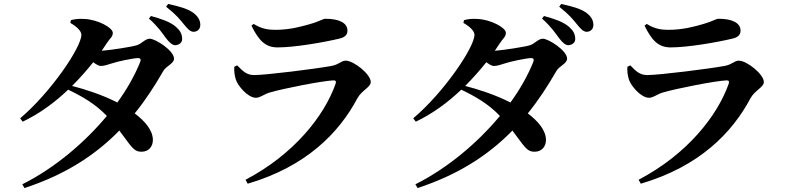

<svg xmlns="http://www.w3.org/2000/svg" viewBox="-20 -871 4030 972"><path d="M821 -677C838 -655 853 -642 868 -642C890 -644 904 -658 902 -677C901 -699 893 -715 871 -735C841 -761 795 -776 744 -790L734 -777C781 -735 801 -704 821 -677ZM910 -749C929 -726 942 -710 961 -710C981 -711 995 -725 994 -747C993 -771 981 -790 956 -808C926 -828 889 -838 831 -851L821 -837C874 -795 891 -772 910 -749ZM93 62 104 81C308 14 461 -84 584 -210C642 -135 655 -101 698 -103C731 -103 755 -128 754 -165C752 -214 713 -258 662 -297C715 -362 762 -434 807 -512C820 -536 861 -549 861 -574C861 -615 767 -675 738 -675C715 -675 698 -650 673 -642C648 -634 539 -617 495 -614L521 -653C538 -679 551 -684 551 -705C551 -731 475 -772 408 -775C376 -777 358 -774 339 -769L336 -755C368 -737 392 -714 392 -695C392 -631 236 -402 82 -272L95 -255C179 -295 257 -352 325 -417C398 -382 461 -346 521 -284C409 -150 260 -22 93 62ZM345 -436C384 -475 420 -516 452 -556C467 -545 480 -537 490 -537C509 -537 525 -544 546 -550C575 -560 652 -576 678 -577C690 -577 695 -572 690 -558C664 -493 625 -422 574 -352C501 -390 411 -419 345 -436Z M1166 -533C1165 -509 1167 -491 1174 -468C1184 -437 1234 -376 1276 -376C1298 -376 1317 -395 1347 -403C1410 -422 1613 -462 1667 -464C1679 -465 1683 -460 1679 -447C1622 -285 1469 -90 1223 39L1234 59C1530 -28 1696 -198 1789 -373C1811 -414 1857 -429 1857 -456C1857 -495 1771 -564 1730 -564C1708 -564 1694 -543 1657 -537C1581 -523 1328 -491 1267 -491C1229 -491 1210 -510 1181 -540ZM1696 -675C1728 -682 1739 -696 1739 -716C1739 -756 1695 -776 1628 -776C1614 -776 1599 -763 1549 -749C1507 -737 1448 -720 1374 -720C1340 -720 1305 -724 1264 -750L1253 -741C1289 -668 1322 -631 1385 -631C1471 -631 1616 -656 1696 -675Z M2811 -677C2828 -655 2843 -642 2858 -642C2880 -644 2894 -658 2892 -677C2891 -699 2883 -715 2861 -735C2831 -761 2785 -776 2734 -790L2724 -777C2771 -735 2791 -704 2811 -677ZM2900 -749C2919 -726 2932 -710 2951 -710C2971 -711 2985 -725 2984 -747C2983 -771 2971 -790 2946 -808C2916 -828 2879 -838 2821 -851L2811 -837C2864 -795 2881 -772 2900 -749ZM2083 62 2094 81C2298 14 2451 -84 2574 -210C2632 -135 2645 -101 2688 -103C2721 -103 2745 -128 2744 -165C2742 -214 2703 -258 2652 -297C2705 -362 2752 -434 2797 -512C2810 -536 2851 -549 2851 -574C2851 -615 2757 -675 2728 -675C2705 -675 2688 -650 2663 -642C2638 -634 2529 -617 2485 -614L2511 -653C2528 -679 2541 -684 2541 -705C2541 -731 2465 -772 2398 -775C2366 -777 2348 -774 2329 -769L2326 -755C2358 -737 2382 -714 2382 -695C2382 -631 2226 -402 2072 -272L2085 -255C2169 -295 2247 -352 2315 -417C2388 -382 2451 -346 2511 -284C2399 -150 2250 -22 2083 62ZM2335 -436C2374 -475 2410 -516 2442 -556C2457 -545 2470 -537 2480 -537C2499 -537 2515 -544 2536 -550C2565 -560 2642 -576 2668 -577C2680 -577 2685 -572 2680 -558C2654 -493 2615 -422 2564 -352C2491 -390 2401 -419 2335 -436Z M3156 -533C3155 -509 3157 -491 3164 -468C3174 -437 3224 -376 3266 -376C3288 -376 3307 -395 3337 -403C3400 -422 3603 -462 3657 -464C3669 -465 3673 -460 3669 -447C3612 -285 3459 -90 3213 39L3224 59C3520 -28 3686 -198 3779 -373C3801 -414 3847 -429 3847 -456C3847 -495 3761 -564 3720 -564C3698 -564 3684 -543 3647 -537C3571 -523 3318 -491 3257 -491C3219 -491 3200 -510 3171 -540ZM3686 -675C3718 -682 3729 -696 3729 -716C3729 -756 3685 -776 3618 -776C3604 -776 3589 -763 3539 -749C3497 -737 3438 -720 3364 -720C3330 -720 3295 -724 3254 -750L3243 -741C3279 -668 3312 -631 3375 -631C3461 -631 3606 -656 3686 -675Z"/></svg>

Font: Noto Serif SC
Style: Bold
Weight: 700
Designer: Ryoko NISHIZUKA 西塚涼子 (kana & ideographs); Frank Grießhammer (Latin, Greek & Cyrillic); Wenlong ZHANG 张文龙 (bopomofo); San
Foundry: Adobe
Version: Version 2.001;hotconv 1.1.0;makeotfexe 2.6.0